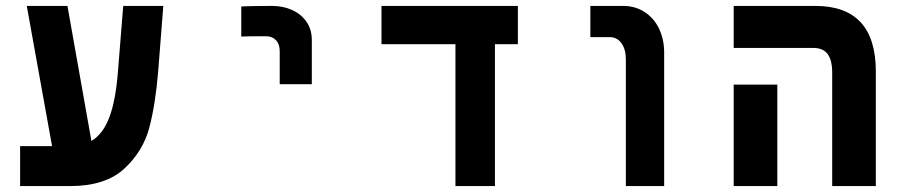

<svg xmlns="http://www.w3.org/2000/svg" viewBox="-20 -629 3040 649"><path d="M48 -135H156L70.5 -609H208L289 -152.5Q328.5 -176 350 -233.5Q371.5 -291 379 -391L396.5 -609H532L514.5 -385.5Q505.5 -277 484.8 -197.8Q464 -118.5 400.5 -59.2Q337 0 216.5 0H48Z M899.5 -609Q880.5 -609 842.8 -608.5Q805 -608 795.5 -607V-505.5Q814.5 -506.5 879.5 -506.5Q900.5 -506.5 913 -493Q925.5 -479.5 925.5 -456.5V-344.5H1034V-494Q1034 -529 1016.2 -555Q998.5 -581 967.8 -595Q937 -609 899.5 -609Z M1519.5 -479.5H1269.5V-609H1730.5V-479.5H1653V0H1519.5Z M2041 -503.5H1975.5V-609H2086Q2127.5 -609 2159.2 -588.2Q2191 -567.5 2208 -531.5Q2225 -495.5 2225 -451.5V0H2095.5V-428.5Q2095.5 -462 2080.8 -482.8Q2066 -503.5 2041 -503.5Z M2729.5 -467H2460V-609H2736Q2940.5 -609 2940.5 -387V0H2793V-383Q2793 -426.5 2777.2 -446.8Q2761.5 -467 2729.5 -467ZM2460 -343H2607.5V0H2460Z"/></svg>

Font: JuliaMono ExtraBold
Style: Regular
Weight: 800
Monospace: yes
Designer: cormullion
Foundry: corm
Version: Version 0.055; ttfautohint (v1.8.4)